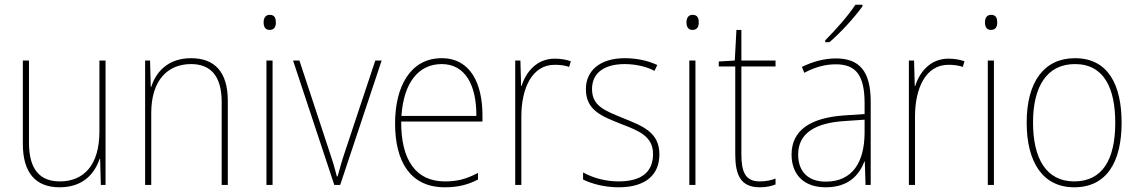

<svg xmlns="http://www.w3.org/2000/svg" viewBox="-20 -785 4836 815"><path d="M428 -528H402V-227C402 -82 334 -15 234 -15C150 -15 103 -65 103 -179V-528H77V-174C77 -53 130 10 233 10C335 10 383 -51 403 -111H405L408 0H428Z M791 -538C691 -538 641 -477 622 -416H620L617 -528H596V0H622V-305C622 -446 693 -513 791 -513C872 -513 921 -465 921 -352V0H947V-357C947 -481 890 -538 791 -538Z M1125 -722C1105 -722 1099 -706 1099 -690C1099 -673 1105 -658 1124 -658C1145 -658 1151 -672 1151 -690C1151 -706 1147 -722 1125 -722ZM1137 -528H1111V0H1137Z M1399 0H1424L1600 -528H1573L1445 -143C1431 -102 1423 -72 1413 -36H1410C1401 -72 1392 -102 1378 -143L1251 -528H1224Z M1855 -538C1721 -538 1657 -416 1657 -261C1657 -100 1721 10 1868 10C1924 10 1967 -1 2009 -23V-51C1957 -24 1921 -15 1868 -15C1746 -15 1682 -105 1683 -269H2028V-295C2028 -427 1979 -538 1855 -538ZM1855 -513C1957 -513 2003 -420 2002 -293H1684C1694 -438 1759 -513 1855 -513Z M2335 -536C2257 -536 2212 -478 2194 -420H2192L2189 -528H2167V0H2193V-290C2193 -410 2238 -510 2335 -510C2359 -510 2378 -507 2396 -501L2403 -525C2383 -532 2360 -536 2335 -536Z M2779 -130C2779 -226 2704 -251 2624 -284C2549 -315 2493 -334 2493 -407C2493 -477 2547 -513 2632 -513C2677 -513 2727 -502 2758 -484L2770 -509C2734 -526 2686 -538 2632 -538C2527 -538 2467 -485 2467 -407C2467 -317 2533 -292 2616 -259C2694 -229 2752 -206 2752 -131C2752 -59 2708 -15 2606 -15C2551 -15 2499 -29 2455 -53V-23C2487 -7 2542 10 2606 10C2722 10 2779 -44 2779 -130Z M2920 -722C2900 -722 2894 -706 2894 -690C2894 -673 2900 -658 2919 -658C2940 -658 2946 -672 2946 -690C2946 -706 2942 -722 2920 -722ZM2932 -528H2906V0H2932Z M3205 -15C3144 -15 3127 -55 3127 -130V-503H3272V-528H3127V-658H3106L3099 -528L3031 -524V-503H3101V-130C3101 -42 3124 10 3205 10C3234 10 3253 5 3272 -2V-27C3254 -20 3232 -15 3205 -15Z M3641 -758V-765H3611C3581 -719 3528 -659 3483 -614V-606H3501C3549 -647 3607 -711 3641 -758ZM3528 -537C3478 -537 3429 -523 3384 -501L3394 -476C3443 -502 3486 -512 3528 -512C3612 -512 3650 -467 3650 -347V-301L3562 -295C3423 -285 3340 -234 3340 -129C3340 -49 3387 10 3485 10C3582 10 3627 -42 3649 -99H3651L3654 0H3676V-353C3676 -483 3628 -537 3528 -537ZM3563 -271 3650 -277V-220C3649 -98 3600 -14 3485 -14C3410 -14 3368 -57 3368 -129C3368 -220 3441 -263 3563 -271Z M4006 -536C3928 -536 3883 -478 3865 -420H3863L3860 -528H3838V0H3864V-290C3864 -410 3909 -510 4006 -510C4030 -510 4049 -507 4067 -501L4074 -525C4054 -532 4031 -536 4006 -536Z M4187 -722C4167 -722 4161 -706 4161 -690C4161 -673 4167 -658 4186 -658C4207 -658 4213 -672 4213 -690C4213 -706 4209 -722 4187 -722ZM4199 -528H4173V0H4199Z M4741 -264C4741 -423 4685 -538 4543 -538C4411 -538 4338 -436 4338 -265C4338 -97 4406 10 4540 10C4677 10 4741 -97 4741 -264ZM4365 -265C4365 -421 4426 -513 4543 -513C4668 -513 4714 -408 4714 -264C4714 -110 4661 -15 4540 -15C4421 -15 4365 -112 4365 -265Z"/></svg>

Font: Noto Sans Georgian SemiCondensed Thin
Style: Regular
Weight: 100
Width: 4
Designer: Monotype Design Team, Akaki Razmadze
Foundry: Google LLC
Version: Version 2.005